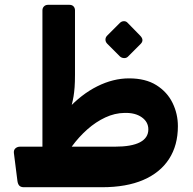

<svg xmlns="http://www.w3.org/2000/svg" viewBox="-20 -770 799 796"><path d="M79.4 6.2Q66.8 6.2 60.5 0.1Q54.3 -6 52.3 -19.4L37.5 -136.2Q36.5 -148.7 44.3 -155.3Q52.1 -161.9 63.1 -161.9H158Q201 -252.7 258.9 -315.8Q316.7 -378.9 382.9 -412Q449.1 -445.1 514.9 -445.1Q583.7 -445.1 628.6 -416.8Q673.4 -388.5 695.4 -343.3Q717.5 -298.1 717.5 -246.9Q717.5 -167.5 680.8 -110.9Q644.1 -54.2 574.1 -24Q504 6.2 403 6.2ZM277.2 -161.9H456.1Q525.4 -161.9 560.2 -180.1Q595 -198.4 595 -233.7Q595 -264.5 567.7 -283.8Q540.5 -303.1 496.1 -301.9Q455.9 -301.3 416.7 -283.1Q377.6 -264.9 342.2 -233.7Q306.9 -202.5 277.2 -161.9ZM155.9 -129.9V-727Q155.9 -737 162.4 -743.5Q168.9 -750 178.9 -750H267.9Q278.9 -750 284.9 -743.5Q290.9 -737 290.9 -727V-460Q290.9 -429.7 289.3 -408.4Q287.7 -387 284.9 -370.2Q282 -353.4 277.7 -336.2Q273.5 -319.1 268.4 -297.7Q263.4 -276.4 257 -246.1ZM510.5 -535.2Q504 -528.7 493.9 -529.2Q483.9 -529.7 477 -536.2L424.4 -588.9Q417.2 -596.4 417.2 -605.8Q417.2 -615.2 424.4 -622.4L477 -675Q483.9 -681.9 493.4 -682.2Q503 -682.5 509.5 -675L560.9 -622.4Q579.1 -603.9 563.1 -587.9Z"/></svg>

Font: Rubik Light
Style: Italic
Weight: 300
Italic angle: -12°
Designer: Hubert and Fischer
Foundry: Hubert and Fischer
Version: Version 2.300;gftools[0.9.30]